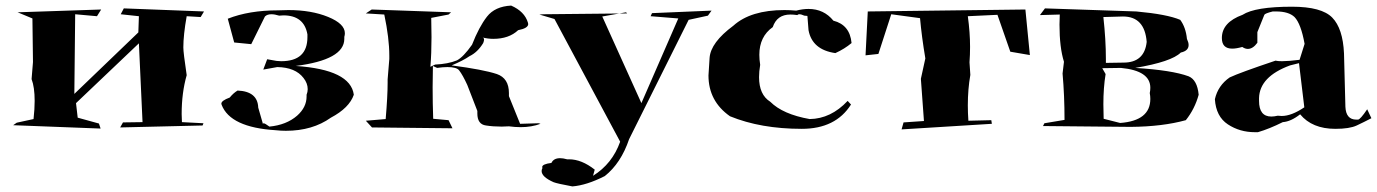

<svg xmlns="http://www.w3.org/2000/svg" viewBox="-20 -530 4928 687"><path d="M340 -70 27 -82 40 -91 100 -104Q104 -140 104 -169Q104 -218 93 -247L98 -308L96 -464L43 -486L342 -496L327 -472L249 -479L246 -194L475 -414L477 -472L412 -479L423 -500L710 -489L698 -469L648 -472Q636 -405 636 -360Q636 -342 648 -261Q630 -198 630 -122L631 -93L708 -89L705 -81L410 -74L420 -92L490 -93L477 -375L252 -161L258 -109L334 -88Z M1003 -62Q985 -62 967 -64Q804 -74 773 -155L772 -159Q772 -170 802 -181Q815 -197 830 -206Q902 -203 904 -145L921 -86Q921 -89 923 -89Q928 -89 944 -77Q1005 -83 1043 -116Q1077 -146 1077 -185V-191Q1081 -201 1081 -211Q1081 -232 1066 -251Q1037 -289 972 -290L922 -281L936 -318L970 -312L986 -311Q1080 -311 1080 -397V-407Q1068 -475 994 -475L979 -474Q963 -479 951 -479Q936 -479 928 -471L879 -372L818 -378L795 -463Q871 -493 975 -493L1012 -494Q1094 -494 1154 -469.5Q1214 -445 1214 -411Q1214 -405 1212 -398V-391Q1212 -316 1038 -294Q1234 -281 1246 -191Q1230 -144 1164 -109Q1098 -62 1003 -62Z M1599 -71 1311 -74 1289 -98 1360 -104Q1367 -186 1367 -234V-246L1373 -319V-331Q1373 -393 1355 -478L1289 -482L1310 -496L1594 -486L1585 -478L1523 -466L1524 -397Q1524 -339 1520 -291L1537 -299Q1583 -301 1615 -314Q1638 -326 1669 -370Q1694 -434 1722.5 -470.5Q1751 -507 1809 -510Q1857 -489 1869 -449L1870 -444Q1870 -429 1834 -422Q1801 -391 1745 -391Q1726 -391 1706 -396Q1712 -395 1712 -388Q1712 -384 1709 -376Q1689 -343 1660 -329Q1637 -313 1596 -296Q1710 -281 1758 -265Q1801 -250 1801 -197V-186L1841 -87L1907 -89L1914 -87Q1882 -75 1843 -75Q1823 -75 1801 -78L1775 -77Q1744 -77 1719 -81Q1688 -85 1688 -124V-133L1652 -226Q1636 -261 1623 -278Q1614 -290 1581 -290Q1565 -290 1544 -287L1529 -294L1528 -218Q1528 -161 1530 -105L1585 -100Z M2028 137Q1974 127 1961 122Q1918 103 1918 82Q1918 77 1921 71L1920 68Q1920 57 1953 53Q1961 36 1984 36Q1995 36 2009 40H2016Q2061 40 2108 77L2102 99Q2171 56 2199 -23L1964 -462L1910 -478L1924 -479L2224 -482L2220 -486L2135 -471L2275 -161L2407 -464L2308 -472L2313 -483L2526 -492L2513 -474L2444 -459L2231 -32Q2202 54 2144 100Q2079 133 2028 137Z M2849 -69Q2702 -69 2592 -114Q2515 -168 2515 -260Q2515 -268 2519 -323Q2523 -378 2604 -438Q2666 -494 2787 -494Q2807 -494 2829 -492Q2852 -498 2873 -498Q2928 -498 2962 -456Q3021 -441 3027 -376Q3002 -355 2969 -340Q2886 -352 2873 -422L2869 -473L2858 -474Q2847 -479 2840 -479Q2835 -479 2833 -476Q2820 -478 2808 -478Q2760 -478 2745 -433Q2697 -399 2697 -334Q2697 -317 2700 -298Q2696 -274 2696 -254Q2696 -191 2736 -166Q2781 -121 2877 -104Q2953 -105 3013 -169L3025 -156Q2970 -69 2849 -69Z M3206 -67 3213 -92 3286 -97 3275 -248 3291 -321Q3278 -398 3272 -465L3169 -479L3123 -337L3077 -332L3085 -489L3649 -496L3665 -333L3595 -345L3549 -477L3443 -472Q3451 -414 3451 -362Q3451 -334 3449 -307L3452 -262Q3443 -211 3443 -153Q3443 -126 3445 -98L3527 -100L3529 -87Z M4026 -76 3712 -79 3717 -89 3789 -101Q3789 -188 3782 -267L3787 -309Q3771 -360 3771 -442L3772 -478L3701 -476L3719 -500L4046 -489Q4156 -479 4203 -459Q4223 -432 4227 -391Q4233 -378 4233 -369Q4233 -348 4205 -342Q4172 -309 4042 -287Q4173 -279 4233 -257Q4264 -244 4269 -191Q4255 -140 4223 -100Q4140 -77 4026 -76ZM3988 -90Q4096 -98 4096 -176Q4096 -186 4094 -197Q4096 -207 4096 -216Q4096 -277 3991 -287L3924 -286L3936 -265Q3928 -216 3928 -157L3929 -105ZM3937 -305 4000 -306Q4075 -306 4083 -380Q4076 -471 3998 -471L3928 -469Q3937 -388 3937 -319Z M4481 -57H4470Q4416 -57 4373.5 -85Q4331 -113 4327 -175Q4338 -224 4380 -253Q4416 -270 4544 -313Q4552 -311 4567 -311Q4590 -311 4630 -316L4648 -373Q4635 -445 4612 -469Q4591 -489 4546 -489H4534Q4506 -482 4504 -477L4479 -415V-377Q4463 -355 4445 -355Q4435 -355 4425 -362Q4404 -356 4389 -356Q4352 -356 4352 -394Q4352 -450 4426 -477Q4471 -506 4603 -506Q4709 -506 4747 -467Q4785 -428 4789 -339L4794 -148Q4796 -102 4833 -102H4839Q4847 -102 4872 -139L4887 -107Q4860 -93 4834.5 -81Q4809 -69 4758 -69Q4675 -69 4632 -121Q4599 -95 4570 -93Q4522 -69 4481 -57ZM4529 -113Q4539 -113 4552 -116L4566 -115Q4601 -115 4647 -146L4628 -304L4596 -296Q4487 -256 4485 -179V-169Q4485 -113 4529 -113ZM4430 -451 4431 -465Z"/></svg>

Font: Xiangcui Kesong Xiangcui Kesong
Style: Regular
Weight: 400
Version: Version 1.501;March 28, 2024;FontCreator 14.0.0.2814 64-bit